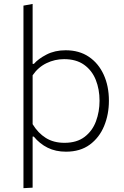

<svg xmlns="http://www.w3.org/2000/svg" viewBox="-20 -760 631 974"><path d="M99 194.5V-731.5L145.5 -740V-436H152Q174 -461.5 216 -483.2Q258 -505 313 -505Q382 -505 431 -471.8Q480 -438.5 506.2 -380.8Q532.5 -323 532.5 -249Q532.5 -179.5 508.2 -120.8Q484 -62 435.5 -26.2Q387 9.5 314.5 9.5Q262.5 9.5 222 -10.5Q181.5 -30.5 151.5 -67H145.5V192ZM307 -35.5Q369.5 -35.5 409 -65.5Q448.5 -95.5 466.8 -144.5Q485 -193.5 485 -249Q485 -307 465.8 -355Q446.5 -403 406.5 -431.5Q366.5 -460 305 -460Q258 -460 215.8 -439.5Q173.5 -419 145.5 -378V-130Q173 -85 212.5 -60.2Q252 -35.5 307 -35.5Z"/></svg>

Font: Commissioner ExtraLight
Style: Regular
Weight: 200
Designer: Kostas Bartsokas
Foundry: Kostas Bartsokas
Version: Version 1.000; ttfautohint (v1.8.3)